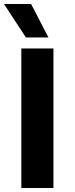

<svg xmlns="http://www.w3.org/2000/svg" viewBox="-21 -943 374 963"><path d="M86 -700H247V0H86ZM-1 -923H135L222 -755H109Z"/></svg>

Font: Sarabun ExtraBold
Style: Regular
Weight: 800
Version: Version 1.000; ttfautohint (v1.6)